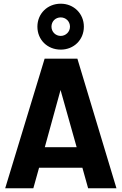

<svg xmlns="http://www.w3.org/2000/svg" viewBox="-20 -1017 657 1037"><path d="M8 0H160L191 -111H425L456 0H609L398 -700H221ZM182 -873C182 -802 236 -749 308 -749C379 -749 433 -802 433 -873C433 -943 379 -997 308 -997C236 -997 182 -943 182 -873ZM222 -222 307 -531 394 -222ZM258 -873C258 -902 280 -923 308 -923C335 -923 358 -902 358 -873C358 -845 335 -823 308 -823C280 -823 258 -845 258 -873Z"/></svg>

Font: Vanilla Cream Black
Style: Regular
Weight: 900
Designer: Jeremy Tribby, Jinavaṁso
Foundry: Tribby Type
Version: Version 1.422;Glyphs 3.1.2 (3151)